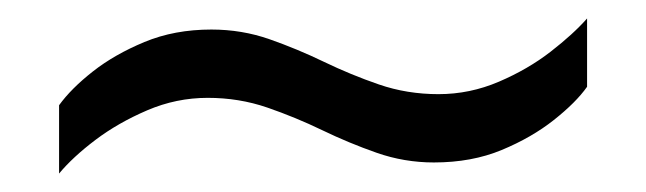

<svg xmlns="http://www.w3.org/2000/svg" viewBox="-20 -403 700 208"><path d="M44 -215V-289Q57 -307 80.5 -325.5Q104 -344 136.5 -357.5Q169 -371 209 -371Q242 -371 272 -360.5Q302 -350 331 -336Q360 -322 390.5 -311.5Q421 -301 455 -301Q489 -301 520.5 -314.5Q552 -328 576.5 -347Q601 -366 616 -383V-309Q604 -292 580 -273Q556 -254 523.5 -240.5Q491 -227 450 -227Q418 -227 388 -237.5Q358 -248 329 -262Q300 -276 269.5 -286.5Q239 -297 205 -297Q171 -297 139.5 -283.5Q108 -270 83.5 -251.5Q59 -233 44 -215Z"/></svg>

Font: Archivo SemiExpanded Light
Style: Regular
Weight: 300
Width: 6
Designer: Hector Gatti
Foundry: Omnibus-Type
Version: Version 2.001